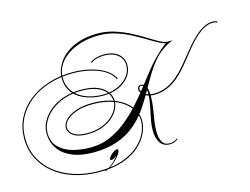

<svg xmlns="http://www.w3.org/2000/svg" viewBox="-214 -1210 2254 1731"><g transform="rotate(-15 913.5 -344.5)"><path d="M729 -398Q667 -398 609 -412.5Q551 -427 504.5 -457Q458 -487 430.5 -534.5Q403 -582 403 -649Q403 -702 429 -756Q455 -810 507 -854.5Q559 -899 637 -926Q715 -953 819 -953Q899 -953 974.5 -929Q1050 -905 1117.5 -870Q1185 -835 1241 -800Q1297 -765 1340 -741.5Q1383 -718 1410 -719L1409 -708Q1379 -707 1335.5 -730Q1292 -753 1237 -786.5Q1182 -820 1117 -854Q1052 -888 978.5 -911Q905 -934 825 -934Q737 -934 662 -912.5Q587 -891 531 -852.5Q475 -814 444 -762Q413 -710 413 -649Q413 -576 452 -522Q491 -468 562.5 -438Q634 -408 729 -408Q803 -408 863.5 -435Q924 -462 960 -507.5Q996 -553 996 -609Q996 -671 949 -708.5Q902 -746 824 -746Q746 -746 701 -711L694 -718Q718 -737 752 -746.5Q786 -756 824 -756Q907 -756 956.5 -716Q1006 -676 1006 -609Q1006 -550 969 -502Q932 -454 869.5 -426Q807 -398 729 -398ZM1074 -395Q1066 -395 1060.5 -388.5Q1055 -382 1055 -371Q1055 -358 1067 -340.5Q1079 -323 1105.5 -310.5Q1132 -298 1175 -298Q1237 -298 1289.5 -321Q1342 -344 1387.5 -382Q1433 -420 1473.5 -467.5Q1514 -515 1553 -564Q1577 -595 1609.5 -633Q1642 -671 1680.5 -706.5Q1719 -742 1761.5 -765Q1804 -788 1849 -788Q1875 -788 1892 -778L1887 -768Q1879 -774 1869 -776Q1859 -778 1848 -778Q1807 -778 1767 -756.5Q1727 -735 1690 -701.5Q1653 -668 1620.5 -630Q1588 -592 1562 -558Q1524 -509 1483 -460.5Q1442 -412 1395.5 -373Q1349 -334 1294.5 -310.5Q1240 -287 1175 -287Q1128 -287 1099 -301Q1070 -315 1056.5 -334.5Q1043 -354 1043 -371Q1043 -385 1052 -395Q1061 -405 1074 -405Q1107 -405 1122.5 -374Q1138 -343 1138 -284Q1138 -231 1129.5 -174.5Q1121 -118 1112 -65Q1103 -12 1103 33Q1103 94 1123 133Q1143 172 1195 172Q1236 172 1265 146L1269 154Q1253 166 1236 173.5Q1219 181 1193 181Q1135 181 1104.5 138.5Q1074 96 1074 20Q1074 -31 1086 -88.5Q1098 -146 1109.5 -204Q1121 -262 1121 -314Q1121 -355 1109.5 -375Q1098 -395 1074 -395ZM496 24Q589 24 670.5 -10Q752 -44 824 -100.5Q896 -157 959.5 -226.5Q1023 -296 1078.5 -367.5Q1134 -439 1184.5 -503Q1235 -567 1279 -611Q1314 -645 1344.5 -672.5Q1375 -700 1407 -719H1459Q1435 -712 1404 -694.5Q1373 -677 1342 -653.5Q1311 -630 1287 -603Q1238 -548 1196.5 -480Q1155 -412 1115.5 -340.5Q1076 -269 1032 -203Q988 -137 933 -84Q852 -5 745.5 34.5Q639 74 511 74Q389 74 306.5 37.5Q224 1 183 -61.5Q142 -124 142 -203Q142 -259 170.5 -312Q199 -365 251.5 -408Q304 -451 378.5 -476.5Q453 -502 544 -502Q638 -502 697 -477Q756 -452 784 -412Q812 -372 812 -326Q812 -287 791 -247Q770 -207 730 -173.5Q690 -140 632 -119.5Q574 -99 499 -99Q435 -99 396 -115Q357 -131 340 -156Q323 -181 323 -207Q323 -240 355 -275.5Q387 -311 452 -335.5Q517 -360 615 -360Q699 -360 770 -340Q841 -320 894 -283.5Q947 -247 976 -198Q1005 -149 1005 -90Q1005 -35 977 25.5Q949 86 890 139Q831 192 738.5 225Q646 258 516 258Q388 258 281.5 224Q175 190 97.5 127.5Q20 65 -22.5 -20Q-65 -105 -65 -208Q-65 -310 -22.5 -395.5Q20 -481 98 -543.5Q176 -606 282.5 -640.5Q389 -675 516 -675Q570 -675 627.5 -665.5Q685 -656 737.5 -636.5Q790 -617 830 -586.5Q870 -556 891 -514L881 -511Q861 -552 822 -581Q783 -610 732 -628.5Q681 -647 625.5 -656Q570 -665 516 -665Q391 -665 286.5 -631.5Q182 -598 105.5 -537Q29 -476 -13 -392.5Q-55 -309 -55 -208Q-55 -108 -13 -24Q29 60 105 120.5Q181 181 285.5 214.5Q390 248 516 248Q644 248 734.5 215.5Q825 183 883 131.5Q941 80 968 21.5Q995 -37 995 -90Q995 -146 966.5 -193.5Q938 -241 887 -276Q836 -311 766.5 -330Q697 -349 614 -349Q519 -349 456.5 -326Q394 -303 363.5 -270.5Q333 -238 333 -208Q333 -184 349 -161Q365 -138 401.5 -123.5Q438 -109 499 -109Q571 -109 627 -128.5Q683 -148 722 -180Q761 -212 781.5 -250.5Q802 -289 802 -326Q802 -369 774.5 -407Q747 -445 690 -468.5Q633 -492 544 -492Q454 -492 382 -467Q310 -442 258.5 -400Q207 -358 179.5 -306.5Q152 -255 152 -203Q152 -123 198 -73Q244 -23 322 0.5Q400 24 496 24ZM729 110Q729 126 712 151Q695 176 669 200.5Q643 225 615 243Q587 261 566 264L560 260Q591 255 629.5 225Q668 195 699 153Q685 165 670.5 173Q656 181 646 181Q636 181 636 173Q636 160 651 143Q666 126 685.5 113Q705 100 718 100Q729 100 729 110Z"/></g></svg>

Font: Ballet 24pt
Style: Regular
Weight: 400
Designer: Maximiliano R. Sproviero
Foundry: Omnibus-Type
Version: Version 1.100